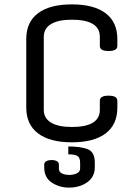

<svg xmlns="http://www.w3.org/2000/svg" viewBox="-20 -635 636 877"><path d="M180 -467V-133Q180 -95 213 -75Q246 -55 308 -55Q436 -55 436 -133V-175Q436 -198 476 -198Q516 -198 516 -175V-143Q516 -66 462.5 -25.5Q409 15 308 15Q207 15 153.5 -26Q100 -67 100 -143V-457Q100 -534 153.5 -574.5Q207 -615 308 -615Q409 -615 462.5 -574.5Q516 -534 516 -457V-425Q516 -402 476 -402Q436 -402 436 -425V-467Q436 -545 308 -545Q246 -545 213 -525Q180 -505 180 -467ZM249 135Q249 151 263.5 157.5Q278 164 297 164Q315 164 330.5 157Q346 150 346 134V109Q346 85 334 77.5Q322 70 292 70V34Q348 34 380.5 46.5Q413 59 413 108V130Q413 160 396.5 180.5Q380 201 353 211.5Q326 222 296 222Q251 222 216.5 199Q182 176 182 130V117Q182 106 192 101Q202 96 215 96Q230 96 239.5 101Q249 106 249 117Z"/></svg>

Font: Offside
Style: Regular
Weight: 400
Designer: Eduardo Rodriguez Tunni
Foundry: Eduardo Rodriguez Tunni
Version: Version 1.002; ttfautohint (v1.8.4.7-5d5b);gftools[0.9.23]